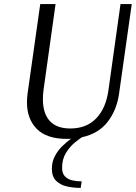

<svg xmlns="http://www.w3.org/2000/svg" viewBox="-20 -670 665 940"><path d="M308 10Q208 10 160 -39Q112 -88 112 -169Q112 -190 115 -212L177 -650H252L193 -229Q190 -205 190 -184Q190 -115 223.5 -78Q257 -41 324 -41Q404 -41 451.5 -91Q499 -141 511 -229L570 -650H625L563 -212Q552 -132 507.5 -74Q463 -16 381 2Q368 10 345 29Q322 48 303 78.5Q284 109 284 152Q284 179 298 193.5Q312 208 334 213Q356 218 380 218L375 250Q341 250 308.5 243Q276 236 255 215.5Q234 195 234 156Q234 122 248.5 94.5Q263 67 285 45.5Q307 24 328 9Q324 10 318.5 10Q313 10 308 10Z"/></svg>

Font: Arsenal SC
Style: Italic
Weight: 400
Italic angle: -9.10001°
Designer: Andrij Shevchenko
Foundry: Stairsfor
Version: Version 2.001; ttfautohint (v1.8.4.7-5d5b)